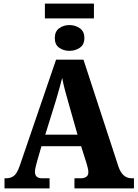

<svg xmlns="http://www.w3.org/2000/svg" viewBox="-20 -1045 763 1065"><path d="M5 0H255V-56H213Q174 -56 174 -92Q174 -106 179 -124.5Q184 -143 187 -155L210 -234H430L460 -139Q462 -131 466 -117Q470 -103 470 -90Q470 -71 457.5 -63.5Q445 -56 429 -56H393V0H723V-56H711Q659 -56 637 -121L443 -714H291L90 -127Q75 -83 57 -69.5Q39 -56 14 -56H5ZM231 -298 289 -484Q298 -514 307.5 -548Q317 -582 325 -613Q331 -580 340 -546Q349 -512 358 -481L410 -298ZM229 -943H501V-1025H229ZM365 -763Q397 -763 422.5 -780Q448 -797 448 -834Q448 -871 422.5 -888.5Q397 -906 365 -906Q333 -906 308.5 -888.5Q284 -871 284 -834Q284 -797 308.5 -780Q333 -763 365 -763Z"/></svg>

Font: Noto Serif SemiCondensed Extra
Style: Regular
Weight: 800
Width: 4
Designer: Monotype Design Team
Foundry: Monotype Imaging Inc.
Version: Version 1.002